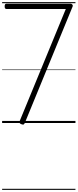

<svg xmlns="http://www.w3.org/2000/svg" viewBox="-20 -1161 732 1812"><path d="M181 11Q168 6 165 -0.5Q162 -7 166 -19L601 -1076H41Q33 -1076 28.5 -1081.5Q24 -1087 24 -1101Q24 -1114 28 -1120Q32 -1126 41 -1126H646Q656 -1126 663 -1117.5Q670 -1109 664 -1096L218 -10Q212 7 205 12.5Q198 18 181 11ZM0 621H692V631H0ZM0 -20H692V0H0ZM0 -505H692V-500H0ZM0 -1141H692V-1131H0Z"/></svg>

Font: Playwrite BR Guides
Style: Regular
Weight: 400
Designer: Veronika Burian, José Scaglione
Foundry: TypeTogether
Version: Version 1.003